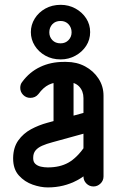

<svg xmlns="http://www.w3.org/2000/svg" viewBox="-20 -780 506 804"><path d="M413.5 -41.2Q413.5 -23.8 400.9 -11.5Q388.2 0.8 371.5 0.8Q354 0.8 341.8 -11.5Q329.5 -23.8 329.5 -41.2V-369.2Q329.5 -398.5 311.4 -417.8Q293.2 -437 257.5 -437H246.5Q208.5 -437 184.9 -425.5Q161.2 -414 141 -386.2Q128.2 -370.2 106.8 -370.2Q89.2 -370.2 77 -382.6Q64.8 -395 64.8 -412.2Q64.8 -427.2 73.2 -437.2Q103.5 -478.5 148 -499.6Q192.5 -520.8 246.5 -520.8H257.5Q301.2 -520.8 336.4 -502Q371.5 -483.2 392.5 -451Q413.5 -418.8 413.5 -379ZM337.2 -169.2Q343.5 -176.5 351.9 -181.2Q360.2 -186 371.5 -186Q388.2 -186 398.5 -173.8Q408.8 -161.5 408.8 -144.2Q408.8 -137 408.8 -130.8Q408.8 -124.5 405 -119Q359.2 -55 303.2 -25.1Q247.2 4.8 180.8 4.8Q180.8 4.8 180.1 4.8Q179.5 4.8 179.5 4.8Q150 4.8 116.6 -6.9Q83.2 -18.5 59.1 -45.1Q35 -71.8 35 -116.2Q35 -117 35 -118Q35 -119 35 -119.2Q35.8 -162.8 56.6 -192Q77.5 -221.2 110 -238.8Q142.5 -256.2 178 -265.8L360.2 -315.5Q363.5 -316.2 365.9 -316.6Q368.2 -317 371.5 -317Q388 -317 400.8 -304.8Q413.5 -292.5 413.5 -275Q413.5 -261 404.4 -249.9Q395.2 -238.8 381.8 -234.5L199 -184.2Q174.8 -177.8 156.6 -169.8Q138.5 -161.8 128.8 -150Q119 -138.2 119 -119.2Q119 -119 119 -118Q119 -117 119 -117Q119 -102 128.2 -93.6Q137.5 -85.2 151.5 -82.1Q165.5 -79 179.5 -79Q179.5 -79 180.1 -79Q180.8 -79 180.8 -79Q230.5 -79 266.1 -98.8Q301.8 -118.5 337.2 -169.2ZM288 -249Q288 -232.2 275.8 -219.8Q263.5 -207.2 246.2 -207.2Q228.8 -207.2 216.5 -219.8Q204.2 -232.2 204.2 -249V-477Q204.2 -494.5 216.5 -506.6Q228.8 -518.8 246.2 -518.8Q263.5 -518.8 275.8 -506.6Q288 -494.5 288 -477ZM234.2 -531.2Q198 -531.2 169.7 -547.1Q141.5 -563 125.4 -589Q109.2 -615.1 109.2 -645.5Q109.2 -676 125.4 -702.1Q141.5 -728.2 169.7 -744Q198 -759.8 234.2 -759.8Q267.5 -759.8 295.8 -744.4Q324 -729 340.8 -703.2Q357.5 -677.5 357.5 -645.6Q357.5 -613.8 340.8 -588Q324 -562.2 295.8 -546.8Q267.5 -531.2 234.2 -531.2ZM233.7 -598.5Q254 -598.5 266.9 -612Q279.8 -625.5 279.8 -644.5Q279.8 -664.7 266.9 -678.5Q254 -692.2 233.7 -692.2Q212 -692.2 199.2 -678.5Q186.5 -664.7 186.5 -644.5Q186.5 -625.5 199.2 -612Q212 -598.5 233.7 -598.5Z"/></svg>

Font: Libertine-Super Thin
Style: Regular
Weight: 100
Designer: Bastien Sozeau
Foundry: NBR — Bastien Sozeau
Version: Version 2.003;gftools[0.9.33]